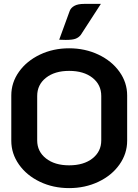

<svg xmlns="http://www.w3.org/2000/svg" viewBox="-20 -957 711 986"><path d="M38 -234V-467Q38 -533 77.5 -588.5Q117 -644 185 -676.5Q253 -709 335 -709Q417 -709 485.5 -676.5Q554 -644 593.5 -588.5Q633 -533 633 -467V-234Q633 -168 593.5 -112Q554 -56 485.5 -23.5Q417 9 335 9Q253 9 185 -23.5Q117 -56 77.5 -112Q38 -168 38 -234ZM500 -236V-464Q500 -522 455 -557.5Q410 -593 335 -593Q261 -593 216 -557.5Q171 -522 171 -464V-236Q171 -179 216 -143.5Q261 -108 335 -108Q410 -108 455 -143.5Q500 -179 500 -236ZM338 -901Q344 -917 362 -927Q380 -937 412 -937H498L395 -778Q385 -765 369 -758.5Q353 -752 317 -752Q297 -752 284 -753Z"/></svg>

Font: K2D
Style: Bold
Weight: 700
Designer: Katatrad Aksorn Co.,Ltd.
Foundry: Cadson Demak Co.,Ltd.
Version: Version 1.000; ttfautohint (v1.6)